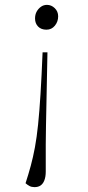

<svg xmlns="http://www.w3.org/2000/svg" viewBox="-20 -538 362 789"><path d="M169 -22Q168 23 168 55Q168 87 168 112.5Q168 138 168 167Q168 188 162.5 202.5Q157 217 147 224Q137 231 122 231Q110 231 101.5 226.5Q93 222 85 215Q97 178 106.5 143Q116 108 123.5 67.5Q131 27 136.5 -26Q142 -79 146.5 -151.5Q151 -224 155 -323H175ZM219 -471Q219 -449 205.5 -432.5Q192 -416 171 -416Q149 -416 136.5 -429Q124 -442 124 -462Q124 -478 130.5 -490Q137 -502 148 -510Q159 -518 173 -518Q191 -518 205 -504.5Q219 -491 219 -471Z"/></svg>

Font: Literata 60pt ExtraLight
Style: Italic
Weight: 250
Italic angle: -2°
Designer: Latin by Veronika Burian and Jose Scaglione. Greek by Irene Vlachou. Cyrillic by Vera Evstafieva
Foundry: TypeTogether
Version: Version 3.103;gftools[0.9.29]